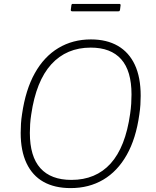

<svg xmlns="http://www.w3.org/2000/svg" viewBox="-20 -954 798 984"><path d="M342 10Q260 10 203 -22Q146 -54 116 -117.5Q86 -181 86 -273Q86 -296 87.5 -320Q89 -344 93 -369Q111 -494 158.5 -579Q206 -664 279.5 -708Q353 -752 446 -752Q527 -752 584 -719Q641 -686 671 -622Q701 -558 701 -463Q701 -441 699.5 -417Q698 -393 694 -367Q677 -244 629.5 -160Q582 -76 509 -33Q436 10 342 10ZM346 -32Q471 -32 547 -116Q623 -200 647 -371Q651 -398 652.5 -423Q654 -448 654 -470Q654 -591 601 -650.5Q548 -710 445 -710Q321 -710 243 -624.5Q165 -539 140 -367Q136 -342 134.5 -318Q133 -294 133 -273Q133 -152 187 -92Q241 -32 346 -32ZM598 -927 595 -903Q594 -899 592.5 -897.5Q591 -896 585 -896H350Q346 -896 344 -898.5Q342 -901 343 -905L346 -928Q347 -931 348 -932.5Q349 -934 351 -934H593Q595 -934 597 -931.5Q599 -929 598 -927Z"/></svg>

Font: Libre Franklin Thin Thin
Style: Italic
Weight: 250
Italic angle: -8°
Version: Version 3.000